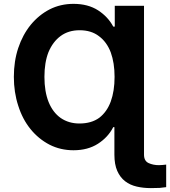

<svg xmlns="http://www.w3.org/2000/svg" viewBox="-20 -757 869 981"><path d="M715.8 -727.5Q715.8 -537.1 715.8 33.2Q715.8 65.4 739.3 76.2Q762.7 86.9 792 86.9Q801.8 86.9 810.5 85.9Q820.3 85 829.1 84Q829.1 123 829.1 199.2Q815.4 201.2 795.9 203.1Q776.4 204.1 751 204.1Q711.9 204.1 678.7 196.3Q644.5 188.5 619.1 168.9Q593.8 149.4 579.1 116.2Q564.5 83 564.5 33.2Q564.5 -13.7 564.5 -107.4Q563.5 -107.4 558.6 -107.4Q532.2 -55.7 480.5 -22.5Q428.7 10.7 355.5 10.7Q289.1 10.7 233.4 -17.6Q176.8 -46.9 135.7 -97.7Q94.7 -148.4 73.2 -216.8Q50.8 -285.2 50.8 -364.3Q50.8 -444.3 73.2 -511.7Q95.7 -579.1 136.7 -629.9Q178.7 -680.7 233.4 -709Q289.1 -737.3 355.5 -737.3Q429.7 -737.3 481.4 -704.1Q532.2 -670.9 558.6 -621.1Q561.5 -621.1 566.4 -621.1Q566.4 -647.5 566.4 -727.5Q603.5 -727.5 715.8 -727.5ZM385.7 -126Q447.3 -126 487.3 -155.3Q526.4 -185.5 545.9 -238.3Q565.4 -292 565.4 -364.3Q565.4 -435.5 545.9 -489.3Q525.4 -543 485.4 -572.3Q446.3 -602.5 386.7 -602.5Q330.1 -602.5 290 -573.2Q250 -543.9 227.5 -490.2Q207 -437.5 207 -364.3Q207 -289.1 228.5 -235.4Q250 -182.6 290 -154.3Q331.1 -126 385.7 -126Z"/></svg>

Font: DeepSea
Style: Bold
Weight: 700
Designer: Stem
Version: Version 3.019;git-0a5106e0b